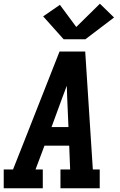

<svg xmlns="http://www.w3.org/2000/svg" viewBox="-24 -1012 644 1032"><path d="M-4 0V-101H46L103 -245L296 -735H434L475 -101H512V0H301V-101H353L348 -229H215L167 -101H206V0ZM344 -329 337 -490Q337 -505 336 -520.5Q335 -536 335 -551Q329 -536 323.5 -520.5Q318 -505 312 -490L253 -329ZM435 -801H318L208 -924L298 -986L386 -867L513 -992L589 -918Z"/></svg>

Font: Iosevka Slab Extended
Style: Bold Italic
Weight: 700
Width: 7
Italic angle: -9°
Monospace: yes
Designer: Belleve Invis
Foundry: Belleve Invis
Version: Version 11.1.0; ttfautohint (v1.8.3)